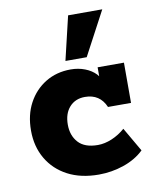

<svg xmlns="http://www.w3.org/2000/svg" viewBox="-75 -679 603 747"><g transform="rotate(-10 227.0 -305.5)"><path d="M256 10Q185 10 133.5 -17Q82 -44 53.5 -92.5Q25 -141 25 -204Q25 -266 50 -312.5Q75 -359 118.5 -385.5Q162 -412 218 -412Q248 -412 274 -402Q300 -392 317 -374Q334 -356 336 -332L323 -331V-402H427V-243H336Q313 -297 254 -297Q216 -297 193 -271.5Q170 -246 170 -202Q170 -159 195 -131.5Q220 -104 272 -104Q299 -104 327.5 -116Q356 -128 380 -149L435 -54Q403 -23 355 -6.5Q307 10 256 10ZM204 -448 245 -621H380L288 -448Z"/></g></svg>

Font: Rokkitt ExtraBold
Style: Regular
Weight: 800
Version: Version 3.103